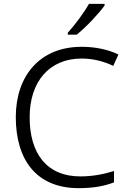

<svg xmlns="http://www.w3.org/2000/svg" viewBox="-20 -967 666 997"><path d="M523 -938V-947H442C417 -902 367 -835 332 -797V-787H378C427 -825 494 -898 523 -938ZM404 -663C465 -663 519 -648 568 -625L595 -684C541 -710 475 -724 404 -724C186 -724 62 -572 62 -359C62 -135 171 10 388 10C467 10 522 -1 572 -20V-79C520 -63 464 -51 397 -51C222 -51 134 -171 134 -358C134 -542 235 -663 404 -663Z"/></svg>

Font: Noto Sans Thaana Light
Style: Regular
Weight: 300
Designer: David Williams
Foundry: Google Inc.
Version: Version 3.001